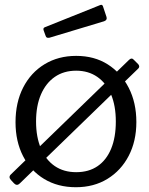

<svg xmlns="http://www.w3.org/2000/svg" viewBox="-20 -774 623 804"><path d="M63 -6Q57 0 51 0Q45 0 39 -6L26 -20Q14 -33 26 -44L520 -523Q531 -534 540 -524L559 -505Q567 -495 559 -487ZM298 10Q222 10 165 -24.5Q108 -59 76.5 -120.5Q45 -182 45 -262Q45 -345 77 -407.5Q109 -470 166.5 -505Q224 -540 299 -540Q375 -540 431 -504.5Q487 -469 519 -406.5Q551 -344 551 -263Q551 -183 519 -121.5Q487 -60 430 -25Q373 10 298 10ZM299 -53Q352 -53 389 -78.5Q426 -104 445.5 -151.5Q465 -199 465 -265Q465 -331 445 -378.5Q425 -426 387.5 -452Q350 -478 299 -478Q247 -478 209.5 -452Q172 -426 151.5 -378.5Q131 -331 131 -265Q131 -200 151.5 -152Q172 -104 209.5 -78.5Q247 -53 299 -53ZM411 -748 426 -703Q430 -690 416 -685L187 -616Q180 -615 176.5 -616.5Q173 -618 171 -624L163 -646Q159 -657 168 -660L400 -753Q408 -756 411 -748Z"/></svg>

Font: Libre Franklin
Style: Regular
Weight: 400
Designer: Pablo Impallari, Rodrigo Fuenzalida, Nhung Nguyen
Foundry: Impallari Type
Version: Version 3.000